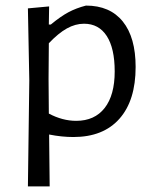

<svg xmlns="http://www.w3.org/2000/svg" viewBox="-20 -483 549 688"><path d="M466 -243Q466 -123 408 -57.5Q350 8 243 8Q201 8 156 -1L158 185H80L85 -194L80 -453L156 -460L155 -395H162Q197 -424 225 -439Q253 -454 288 -463Q374 -463 420 -406Q466 -349 466 -243ZM391 -227Q391 -310 362.5 -354Q334 -398 281 -398Q250 -398 219.5 -381Q189 -364 155 -328L154 -201L155 -76Q204 -50 253 -50Q319 -50 355 -96Q391 -142 391 -227Z"/></svg>

Font: Alegreya Sans
Style: Regular
Weight: 400
Designer: Juan Pablo del Peral
Foundry: Huerta Tipografica
Version: Version 2.008; ttfautohint (v1.6)